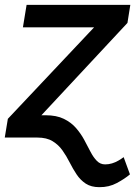

<svg xmlns="http://www.w3.org/2000/svg" viewBox="-22 -566 574 790"><path d="M127.9 -91.8H165.5Q210.4 -91.8 240.5 -77.1Q270.5 -62.5 290.5 -39.6Q310.5 -16.6 324.5 9.3Q338.4 35.2 350.3 58.3Q362.3 81.5 376.5 95.9Q390.6 110.4 410.6 110.4Q425.3 110.4 439 106.2Q452.6 102.1 464.8 95Q477.1 87.9 486.8 80.6L512.7 151.4Q491.7 169.4 459 187Q426.3 204.6 386.7 204.1Q353 204.1 330.8 189.5Q308.6 174.8 293.2 151.6Q277.8 128.4 264.6 102.3Q251.5 76.2 235.1 53Q218.8 29.8 194.3 14.9Q169.9 0 131.8 0H112.8ZM148.4 -91.8 132.8 0H-2.4L10.3 -77.1L365.2 -453.6H72.3L87.4 -545.9H514.2L502.4 -471.7Z"/></svg>

Font: Inter Tight Medium
Style: Italic
Weight: 500
Italic angle: -9.39999°
Designer: Rasmus Andersson
Foundry: rsms
Version: Version 3.004